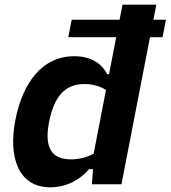

<svg xmlns="http://www.w3.org/2000/svg" viewBox="-20 -785 727 818"><path d="M45.5 -274C14.5 -114.5 58.5 13 194 13C267 13 325 -23 359 -64H376.5L371.5 0H497.5L619 -626.5H672.5L687 -701H633.5L646 -765H502L489.5 -701H285.5L271 -626.5H475L444.5 -469H437C415 -510 373.5 -545.5 296 -545.5C161.5 -545.5 77 -435 45.5 -274ZM189 -265C211 -377 259 -427 339.5 -427C370.5 -427 403 -419.5 431.5 -402L379 -130C348 -113.5 314.5 -106 282.5 -106C201.5 -106 167.5 -153.5 189 -265Z"/></svg>

Font: Monaspace Neon
Style: Bold Italic
Weight: 700
Italic angle: -11°
Designer: Riley Cran & the Lettermatic Team
Foundry: Lettermatic
Version: Version 1.200 (Monaspace Neon)